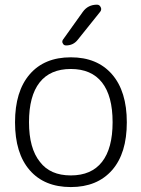

<svg xmlns="http://www.w3.org/2000/svg" viewBox="-20 -796 590 805"><path d="M147.5 -117.2Q190.4 -60.5 276.9 -60.5Q363.3 -60.5 407.7 -117.2Q452.1 -173.8 452.1 -283.7Q452.1 -393.6 407.7 -450.2Q363.3 -506.8 276.9 -506.8Q190.4 -506.8 146 -450.2Q101.6 -393.6 101.6 -283.7Q101.6 -173.8 147.5 -117.2ZM450.2 -83Q387.7 -11.7 276.9 -11.7Q166 -11.7 104.5 -82.5Q43 -153.3 43 -283.2Q43 -413.1 104.5 -484.4Q166 -555.7 276.9 -555.7Q387.7 -555.7 449.7 -484.4Q511.7 -413.1 511.7 -283.2Q511.7 -153.3 450.2 -83ZM327.1 -746.1Q348.6 -776.4 386.7 -776.4Q397.5 -776.4 402.3 -765.6Q404.3 -761.7 404.3 -757.8Q404.3 -752 400.4 -747.1L305.7 -628.9Q287.1 -605.5 256.8 -605.5Q247.1 -605.5 243.2 -614.3Q241.2 -617.2 241.2 -621.1Q241.2 -626 244.1 -629.9Z"/></svg>

Font: Gen Jyuu Gothic P Light
Style: Regular
Weight: 200
Designer: [Source Han Sans]
Ryoko NISHIZUKA  (kana & ideographs); Paul D. Hunt (Latin, Greek & Cyrillic); Wenlong ZHANG  (bopomofo
Version: Version 1.002.20150607